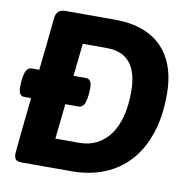

<svg xmlns="http://www.w3.org/2000/svg" viewBox="-79 -778 853 857"><g transform="rotate(10 348.0 -350.0)"><path d="M35 -290Q9 -290 9 -330Q9 -369 17 -395Q25 -421 47 -421H292Q318 -421 318 -381Q318 -342 310 -316Q302 -290 280 -290ZM373 -700Q466 -700 530 -666.5Q594 -633 627 -568.5Q660 -504 660 -411Q660 -312 634.5 -235Q609 -158 562 -106Q515 -54 448.5 -27Q382 0 300 0H76Q56 0 48 -7.5Q40 -15 40 -33Q40 -36 43 -68.5Q46 -101 51.5 -154Q57 -207 64 -272.5Q71 -338 78.5 -407.5Q86 -477 93 -542.5Q100 -608 105 -660Q109 -700 149 -700ZM360 -569H251L204 -131H313Q356 -131 390.5 -148.5Q425 -166 450 -199.5Q475 -233 488 -282.5Q501 -332 501 -397Q501 -453 485.5 -491.5Q470 -530 438.5 -549.5Q407 -569 360 -569Z"/></g></svg>

Font: Asap VF Beta
Style: Italic
Weight: 400
Italic angle: -6°
Designer: Pablo Cosgaya
Foundry: Pablo Cosgaya
Version: Version 1.007